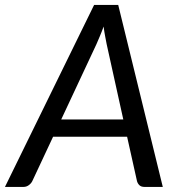

<svg xmlns="http://www.w3.org/2000/svg" viewBox="-52 -736 704 756"><path d="M433.5 -265.5 368 -562Q365.5 -575.5 362 -593.2Q358.5 -611 356 -631.5Q348.5 -610.5 341 -593Q333.5 -575.5 327.5 -561.5L189 -265.5ZM589 0H517Q504.5 0 497.5 -6.2Q490.5 -12.5 487.5 -22.5L448.5 -197.5H157L75 -22.5Q70.5 -13.5 61.2 -6.8Q52 0 40.5 0H-32.5L318.5 -716.5H413.5Z"/></svg>

Font: Lato 2
Style: Italic
Weight: 400
Italic angle: -7°
Designer: Lukasz Dziedzic with Adam Twardoch and Botio Nikoltchev
Foundry: tyPoland Lukasz Dziedzic
Version: Version 2.015; 2015-08-06; http://www.latofonts.com/